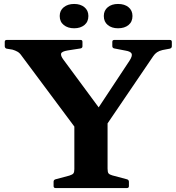

<svg xmlns="http://www.w3.org/2000/svg" viewBox="-20 -951 892 971"><path d="M261 0Q251 0 251 -10V-32Q251 -41 260 -44L331 -63Q347 -68 351.5 -74.5Q356 -81 356 -96V-311L90 -668Q80 -683 68.5 -689.5Q57 -696 43 -700L13 -705Q4 -708 4 -718V-739Q4 -749 14 -749H388Q397 -749 397 -739V-717Q397 -708 387 -706L323 -696Q292 -691 289 -680Q286 -669 301 -649L479 -408L635 -644Q651 -669 645.5 -680Q640 -691 615 -695L558 -706Q548 -708 548 -718V-739Q548 -749 558 -749H839Q849 -749 849 -739V-717Q849 -708 839 -705L802 -698Q785 -694 774 -686.5Q763 -679 755 -667L524 -327V-98Q524 -80 529 -74Q534 -68 548 -64L623 -44Q632 -41 632 -31V-10Q632 0 622 0ZM355 -808Q323 -808 302.5 -824.5Q282 -841 282 -870Q282 -898 302.5 -914.5Q323 -931 355 -931Q387 -931 407 -914.5Q427 -898 427 -870Q427 -841 407 -824.5Q387 -808 355 -808ZM577 -808Q545 -808 525 -824.5Q505 -841 505 -870Q505 -898 525 -914.5Q545 -931 577 -931Q610 -931 630 -914.5Q650 -898 650 -870Q650 -841 630 -824.5Q610 -808 577 -808Z"/></svg>

Font: Hahmlet
Style: Bold
Weight: 700
Designer: Minjoo Ham & Mark Frömberg
Foundry: hypertype
Version: Version 1.002; ttfautohint (v1.8.3)